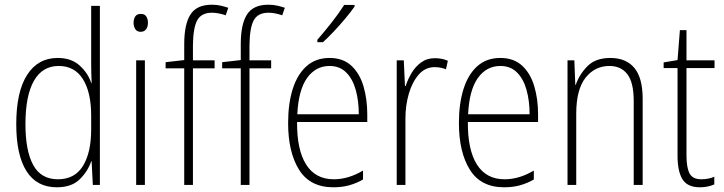

<svg xmlns="http://www.w3.org/2000/svg" viewBox="-20 -785 3072 815"><path d="M221 10Q136 10 92.5 -58.5Q49 -127 49 -258Q49 -395 95 -467Q141 -539 225 -539Q283 -539 318.5 -506.5Q354 -474 367 -433H369Q368 -456 367.5 -476.5Q367 -497 367 -517V-760H404V0H374L369 -100H367Q353 -58 318.5 -24Q284 10 221 10ZM226 -24Q297 -24 332 -80.5Q367 -137 367 -236V-294Q367 -393 332 -449Q297 -505 229 -505Q160 -505 124 -442Q88 -379 88 -258Q88 -145 121 -84.5Q154 -24 226 -24Z M578 -726Q594 -726 601 -715Q608 -704 608 -689Q608 -671 600 -660.5Q592 -650 577 -650Q562 -650 554.5 -661Q547 -672 547 -688Q547 -704 554 -715Q561 -726 578 -726ZM595 -529V0H558V-529Z M891 -495H799V0H762V-495H683V-521L762 -530V-598Q762 -682 788.5 -723.5Q815 -765 879 -765Q900 -765 917 -761Q934 -757 949 -752L938 -720Q924 -725 909 -728Q894 -731 880 -731Q835 -731 817.5 -699.5Q800 -668 799 -594V-529H891Z M1131 -495H1039V0H1002V-495H923V-521L1002 -530V-598Q1002 -682 1028.5 -723.5Q1055 -765 1119 -765Q1140 -765 1157 -761Q1174 -757 1189 -752L1178 -720Q1164 -725 1149 -728Q1134 -731 1120 -731Q1075 -731 1057.5 -699.5Q1040 -668 1039 -594V-529H1131Z M1379 -539Q1436 -539 1471.5 -506Q1507 -473 1523 -418.5Q1539 -364 1539 -300V-267H1241Q1240 -149 1279.5 -86.5Q1319 -24 1397 -24Q1459 -24 1521 -61V-23Q1493 -7 1462.5 1.5Q1432 10 1395 10Q1296 10 1249.5 -64.5Q1203 -139 1203 -263Q1203 -345 1222.5 -407Q1242 -469 1281 -504Q1320 -539 1379 -539ZM1379 -505Q1320 -505 1283.5 -454Q1247 -403 1242 -300H1503Q1503 -357 1490 -403.5Q1477 -450 1449.5 -477.5Q1422 -505 1379 -505ZM1485 -757Q1469 -734 1445.5 -706Q1422 -678 1397 -651.5Q1372 -625 1351 -606H1327V-616Q1359 -653 1388.5 -690.5Q1418 -728 1441 -764H1485Z M1826 -538Q1840 -538 1854 -535.5Q1868 -533 1881 -527L1873 -491Q1863 -495 1851 -497.5Q1839 -500 1825 -500Q1785 -500 1757.5 -468.5Q1730 -437 1715.5 -387.5Q1701 -338 1701 -283V0H1664V-529H1694L1699 -420H1702Q1711 -448 1727 -475Q1743 -502 1767.5 -520Q1792 -538 1826 -538Z M2104 -539Q2161 -539 2196.5 -506Q2232 -473 2248 -418.5Q2264 -364 2264 -300V-267H1966Q1965 -149 2004.5 -86.5Q2044 -24 2122 -24Q2184 -24 2246 -61V-23Q2218 -7 2187.5 1.5Q2157 10 2120 10Q2021 10 1974.5 -64.5Q1928 -139 1928 -263Q1928 -345 1947.5 -407Q1967 -469 2006 -504Q2045 -539 2104 -539ZM2104 -505Q2045 -505 2008.5 -454Q1972 -403 1967 -300H2228Q2228 -357 2215 -403.5Q2202 -450 2174.5 -477.5Q2147 -505 2104 -505Z M2571 -539Q2637 -539 2672.5 -497Q2708 -455 2708 -365V0H2670V-356Q2670 -435 2643 -470Q2616 -505 2567 -505Q2505 -505 2465.5 -455Q2426 -405 2426 -302V0H2389V-529H2418L2422 -425H2424Q2439 -469 2473.5 -504Q2508 -539 2571 -539Z M2957 -24Q2973 -24 2987.5 -27Q3002 -30 3012 -35V-2Q3000 3 2985 6.5Q2970 10 2951 10Q2898 10 2877 -24Q2856 -58 2856 -124V-496H2797V-520L2856 -530L2866 -657H2894V-529H3013V-496H2894V-124Q2894 -74 2907 -49Q2920 -24 2957 -24Z"/></svg>

Font: Noto Sans Khmer Condensed ExtraLight
Style: Regular
Weight: 200
Width: 3
Designer: Danh Hong and the Monotype Design Team
Foundry: Monotype Imaging Inc.
Version: Version 2.004; ttfautohint (v1.8.4.7-5d5b)